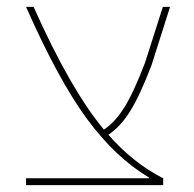

<svg xmlns="http://www.w3.org/2000/svg" viewBox="-20 -540 567 560"><path d="M476 -520 422 -350Q388 -261 359.5 -215.5Q331 -170 296 -147Q369 -64 456 -20V0H56V-20H415V-22Q317 -80 233.5 -193.5Q150 -307 56 -520H78Q185 -280 283 -162Q314 -182 341.5 -225Q369 -268 403 -357L455 -520Z"/></svg>

Font: Mplus 1p Thin
Style: Regular
Weight: 250
Version: Version 1.061